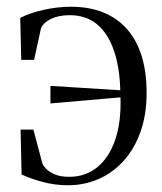

<svg xmlns="http://www.w3.org/2000/svg" viewBox="-20 -538 480 569"><path d="M181 11Q142 11 104.8 0.8Q67.5 -9.5 44 -21L41 -154H79L105.5 -54Q107.5 -47.5 116.5 -38Q125.5 -28.5 142.5 -21.2Q159.5 -14 185 -14Q233 -14 268 -42.2Q303 -70.5 321.2 -123.2Q339.5 -176 337 -249.5L129.5 -231.5V-283.5L336.5 -270.5Q334.5 -339.5 317.2 -389.2Q300 -439 267.5 -466Q235 -493 186.5 -493Q152.5 -493 129.5 -481.2Q106.5 -469.5 101 -452L81 -360.5H43L40 -485Q68 -499.5 109 -508.8Q150 -518 190.5 -518Q244 -518 285.8 -501.2Q327.5 -484.5 356.2 -452Q385 -419.5 399.8 -372Q414.5 -324.5 414.5 -263Q414.5 -198.5 396.5 -147.8Q378.5 -97 346.5 -61.5Q314.5 -26 272.2 -7.5Q230 11 181 11Z"/></svg>

Font: Merriweather 144pt Light
Style: Regular
Weight: 300
Version: Version 2.100